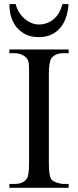

<svg xmlns="http://www.w3.org/2000/svg" viewBox="-20 -899 373 919"><path d="M24.9 0V-18.6H48.8Q69.3 -18.6 83.5 -24.2Q97.7 -29.8 107.4 -42.5Q119.1 -56.2 119.1 -117.7V-545.4Q119.1 -562.5 118.9 -574.5Q118.7 -586.4 117.7 -595Q116.7 -603.5 114.5 -609.4Q112.3 -615.2 108.4 -619.6Q99.1 -631.3 82.5 -637.9Q65.9 -644.5 48.8 -644.5H24.9V-662.1H308.6V-644.5H284.7Q245.6 -644.5 226.1 -620.6Q220.7 -612.3 217.3 -593.8Q213.9 -575.2 213.9 -545.4V-117.7Q213.9 -85.4 216.8 -67.9Q219.7 -50.3 225.1 -41.5Q227.5 -37.6 233.9 -33.4Q240.2 -29.3 248.8 -26.1Q257.3 -22.9 266.6 -20.8Q275.9 -18.6 284.7 -18.6H308.6V0ZM308.1 -879.4Q306.2 -847.2 296.9 -818.4Q287.6 -789.6 270 -767.8Q252.4 -746.1 226.3 -733.6Q200.2 -721.2 165 -721.2Q130.9 -721.2 104.5 -733.6Q78.1 -746.1 60.1 -767.8Q42 -789.6 33.2 -818.4Q24.4 -847.2 25.4 -879.4H55.2Q59.6 -859.4 70.6 -841.6Q81.5 -823.7 96.4 -810.5Q111.3 -797.4 129.2 -789.6Q147 -781.7 165 -781.7Q188 -781.7 206.8 -789.3Q225.6 -796.9 240 -810.1Q254.4 -823.2 264.2 -841.1Q273.9 -858.9 278.8 -879.4Z"/></svg>

Font: Doulos SIL Phon
Style: Regular
Weight: 400
Designer: Walt Agee, Victor Gaultney, Peter Martin, Debbi Hosken, Becca Hirsbrunner
Foundry: SIL International
Version: Version 5.000